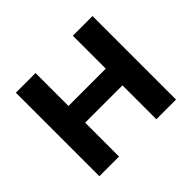

<svg xmlns="http://www.w3.org/2000/svg" viewBox="-155 -926 1146 1146"><g transform="rotate(-45 418.0 -352.5)"><path d="M94 0V-705H260V-427H575V-705H741V0H575V-286H260V0Z"/></g></svg>

Font: Nunito Sans 6pt ExtraBold
Style: Regular
Weight: 800
Version: Version 3.101;gftools[0.9.27]